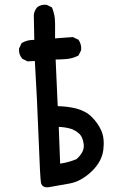

<svg xmlns="http://www.w3.org/2000/svg" viewBox="-20 -778 540 812"><path d="M186.5 13.7Q173.8 15.6 164.8 11Q155.8 6.3 153.3 -4.9Q151.4 -15.1 148.9 -61.8Q146.5 -108.4 143.1 -197.3Q136.7 -366.7 127.4 -520L98.1 -518.6H96.2L95.2 -519L75.7 -528.8L74.7 -529.3L73.7 -530.3Q58.6 -547.9 60.5 -571.8V-572.8L61 -573.7L70.8 -594.2L71.8 -596.2L73.2 -596.7Q95.7 -609.9 125 -609.4L123 -714.8V-715.3Q125.5 -732.9 136.2 -746.1L136.7 -746.6Q144.5 -753.4 154.5 -756.1Q164.6 -758.8 176.3 -757.8H177.2L178.2 -757.3L197.8 -747.6L199.7 -746.6L200.7 -744.1Q204.6 -734.4 207.5 -723.4Q210.4 -712.4 211.7 -701.2Q212.9 -689.9 212.9 -677.7V-615.7L286.6 -621.1H288.1L289.6 -620.6L310.1 -610.8L311.5 -609.9L312.5 -608.9Q325.2 -590.3 323.2 -566.9V-565.9L322.8 -564.9L313 -545.4L312 -543.5L310.5 -542.5Q286.6 -530.3 260.3 -528.3Q252.9 -527.8 245.1 -527.3Q237.3 -526.9 230 -526.6Q222.7 -526.4 215.3 -526.4L224.1 -329.1Q244.6 -328.6 263.9 -326.2Q283.2 -323.7 301.8 -319.3Q321.8 -314 338.4 -305.2Q355 -296.4 367.7 -283.7Q393.6 -258.3 408.2 -226.1Q422.9 -193.4 417 -144Q410.6 -93.8 366.2 -51.8Q344.2 -31.2 321.3 -18.8Q298.3 -6.3 274.9 -2Q252.4 2 230.2 5.9Q208 9.8 186.5 13.7ZM304.2 -105.5Q338.4 -136.2 334 -168Q332.5 -179.2 329.6 -188.2Q326.7 -197.3 322.3 -203.9Q317.9 -210.4 312 -215.3Q306.2 -220.2 299.8 -224.1Q293.5 -228 286.4 -231Q279.3 -233.9 272 -235.4Q269 -236.3 266.1 -236.8Q263.2 -237.3 260.3 -238Q257.3 -238.8 254.2 -239Q251 -239.3 248 -239.7Q245.1 -240.2 241.9 -240.5Q238.8 -240.7 235.4 -241Q231.9 -241.2 228.5 -241.2L234.4 -85.9Q273.4 -91.8 304.2 -105.5Z"/></svg>

Font: NaikaiFont
Style: SemiBold
Weight: 600
Version: Version 1.89